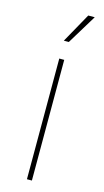

<svg xmlns="http://www.w3.org/2000/svg" viewBox="-119 -799 454 839"><g transform="rotate(15 108.0 -380.0)"><path d="M96.7 0V-545.9H119.1V0ZM95.7 -626.5 170.4 -760.3H199.7L118.2 -626.5Z"/></g></svg>

Font: Inter Thin
Style: Regular
Weight: 250
Designer: Rasmus Andersson
Foundry: rsms
Version: Version 4.001;git-66647c0bb